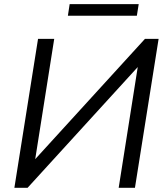

<svg xmlns="http://www.w3.org/2000/svg" viewBox="-20 -889 787 909"><path d="M48.1 0 160.1 -705H236.7L141.5 -102.5L117.6 -103.6L666.3 -705H730.9L618.9 0H541.9L637 -602.5L658.9 -600.9L110.7 0ZM301.4 -814.5 309.8 -869.4H636.7L627.9 -814.5Z"/></svg>

Font: Mulish ExtraLight
Style: Italic
Weight: 200
Italic angle: -9°
Designer: Vernon Adams
Foundry: Vernon Adams
Version: Version 3.603